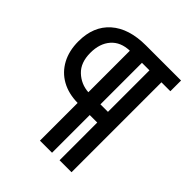

<svg xmlns="http://www.w3.org/2000/svg" viewBox="-214 -848 1066 1066"><g transform="rotate(45 318.5 -315.0)"><path d="M35 -461Q35 -579 109 -644.5Q183 -710 317 -710H592V-626H522V80H428V-216H369V80H274V-216Q201 -217 147.5 -247Q94 -277 64.5 -332Q35 -387 35 -461ZM127 -463Q127 -386 170.5 -345Q214 -304 274 -300V-626Q204 -624 165.5 -580Q127 -536 127 -463ZM428 -626H369V-300H428Z"/></g></svg>

Font: Raleway SemiBold
Style: Regular
Weight: 600
Designer: Matt McInerney, Pablo Impallari, Rodrigo Fuenzalida
Foundry: Matt McInerney, Pablo Impallari, Rodrigo Fuenzalida
Version: Version 4.026